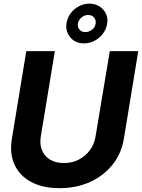

<svg xmlns="http://www.w3.org/2000/svg" viewBox="-20 -1003 765 1034"><path d="M571.3 -727.5H724.6L647 -255.4Q633.8 -175.8 585.9 -116Q538.1 -56.2 464.6 -22.9Q391.1 10.3 300.8 10.3Q210.4 10.3 148.2 -22.9Q85.9 -56.2 58.3 -116Q30.8 -175.8 43.9 -255.4L121.6 -727.5H275.4L199.7 -268.1Q192.9 -226.6 205.8 -194.3Q218.8 -162.1 249 -143.6Q279.3 -125 323.7 -125Q368.7 -125 404.5 -143.6Q440.4 -162.1 464.1 -194.3Q487.8 -226.6 494.6 -268.1ZM432.6 -769.5Q386.2 -769 358.6 -801.8Q331.1 -834.5 338.4 -879.4Q343.3 -908.7 361.1 -932.1Q378.9 -955.6 405.3 -969.5Q431.6 -983.4 460.9 -983.4Q508.3 -982.9 536.6 -950.4Q564.9 -918 556.6 -873Q551.8 -844.2 533.4 -820.6Q515.1 -796.9 488.8 -783.2Q462.4 -769.5 432.6 -769.5ZM439.9 -830.1Q459.5 -830.1 476.1 -843.5Q492.7 -856.9 495.1 -876.5Q498 -896 486.3 -909.2Q474.6 -922.4 454.6 -922.4Q435.1 -922.4 419.2 -909.2Q403.3 -896 399.4 -876.5Q396.5 -857.4 408 -843.8Q419.4 -830.1 439.9 -830.1Z"/></svg>

Font: Inter Tight
Style: Bold Italic
Weight: 700
Italic angle: -9.39999°
Designer: Rasmus Andersson
Foundry: rsms
Version: Version 3.004